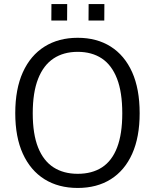

<svg xmlns="http://www.w3.org/2000/svg" viewBox="-20 -920 766 950"><path d="M364.5 10Q269.5 10 200.2 -33.2Q131 -76.5 93.2 -159Q55.5 -241.5 55.5 -360Q55.5 -479.5 93.2 -562.8Q131 -646 200.5 -689.5Q270 -733 364.5 -733Q459 -733 527.8 -689.5Q596.5 -646 633.8 -563Q671 -480 671 -360Q671 -241.5 634 -159Q597 -76.5 528.2 -33.2Q459.5 10 364.5 10ZM364.5 -60Q435.5 -60 484.8 -92Q534 -124 559.5 -190.5Q585 -257 585 -359.5Q585 -463.5 559 -530.8Q533 -598 483.8 -630.8Q434.5 -663.5 364.5 -663.5Q294.5 -663.5 244.8 -630.5Q195 -597.5 168.5 -530Q142 -462.5 142 -359.5Q142 -256.5 168.5 -190.2Q195 -124 244.8 -92Q294.5 -60 364.5 -60ZM418 -818.5 418.5 -900H496.5L496 -818.5ZM234 -818.5 234.5 -900H312.5L312 -818.5Z"/></svg>

Font: Public Sans Light
Style: Regular
Weight: 300
Designer: The Public Sans Project Authors: Dan O. Williams and USWDS (Libre Franklin designed by Pablo Impallari and Rodrigo Fuenz
Version: Version 1.007